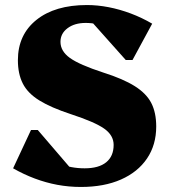

<svg xmlns="http://www.w3.org/2000/svg" viewBox="-20 -726 672 762"><path d="M301 16Q253 16 207.5 7.5Q162 -1 118 -17.5Q74 -34 32 -58L103 -210H130L287 -27H155V-125Q170 -96 215.5 -77Q261 -58 316 -58Q372 -58 401.5 -82Q431 -106 431 -151Q431 -189 393.5 -215.5Q356 -242 261 -273Q182 -299 136 -327.5Q90 -356 70.5 -394.5Q51 -433 51 -487Q51 -588 124.5 -647Q198 -706 325 -706Q367 -706 411 -697.5Q455 -689 499 -672.5Q543 -656 584 -632L506 -488H479L323 -663H461V-565Q445 -596 406 -615.5Q367 -635 320 -635Q276 -635 248 -614Q220 -593 220 -560Q220 -523 257.5 -496Q295 -469 390 -438Q469 -413 515 -384Q561 -355 580.5 -317Q600 -279 600 -224Q600 -151 563.5 -97Q527 -43 460 -13.5Q393 16 301 16Z"/></svg>

Font: Platypi Light ExtraBold
Style: Regular
Weight: 800
Version: Version 1.200